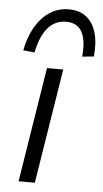

<svg xmlns="http://www.w3.org/2000/svg" viewBox="-54 -788 443 823"><g transform="rotate(5 167.5 -376.5)"><path d="M58 0 137 -494H207L128 0ZM78 -556 29 -561Q41 -621 66 -663.5Q91 -706 127.5 -729.5Q164 -753 209 -753Q255 -753 284.5 -729.5Q314 -706 326.5 -663.5Q339 -621 333 -561L283 -556Q290 -626 270 -662.5Q250 -699 202 -699Q154 -699 123 -662.5Q92 -626 78 -556Z"/></g></svg>

Font: Nunito Sans 7pt Light
Style: Italic
Weight: 300
Italic angle: -9°
Designer: Vernon Adams
Foundry: Vernon Adams
Version: Version 3.101;gftools[0.9.27]